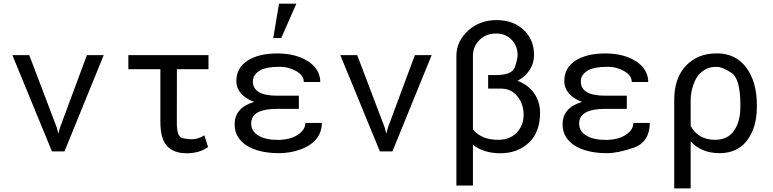

<svg xmlns="http://www.w3.org/2000/svg" viewBox="-20 -831 4241 1054"><path d="M292 -129.9 300.3 -97.2 309.1 -129.9 457 -528.3H549.3L334 0H265.1L47.9 -528.3H140.6Z M860.4 -163.1V-451.2H684.6V-528.3H1124.5V-451.2H951.2L950.7 -158.2Q950.7 -78.1 982.2 -72.3Q1013.7 -66.4 1029.8 -66.4Q1067.9 -66.4 1102.1 -87.9L1122.1 -23.9Q1075.7 10.3 1004.4 10.3Q933.6 10.3 897 -29.3Q860.4 -68.8 860.4 -163.1Z M1368.2 -383.8Q1368.2 -305.7 1502 -305.7H1620.6V-233.4H1502Q1431.2 -233.4 1395 -213.9Q1358.9 -194.3 1358.9 -152.3Q1358.9 -110.8 1398.4 -86.9Q1438 -63 1504.9 -63Q1572.3 -63.5 1614.3 -90.8Q1656.2 -118.7 1656.7 -156.2H1747.1Q1745.1 -49.8 1621.6 -7.8Q1570.8 9.3 1513.2 9.8Q1400.4 9.8 1334 -32.2Q1268.1 -74.2 1268.1 -148.4Q1268.1 -240.2 1375 -271.5Q1328.1 -289.1 1302.7 -318.4Q1277.3 -347.7 1277.3 -384.8Q1277.3 -458.5 1338.9 -498Q1400.4 -537.6 1502 -537.6Q1604 -537.6 1670.9 -494.6Q1737.3 -451.7 1738.3 -380.9H1647.9Q1647.9 -416.5 1606.4 -440.4Q1564.9 -464.4 1518.1 -464.4Q1438 -464.4 1403.3 -441.9Q1368.2 -419.4 1368.2 -383.8ZM1511.7 -811H1606.9L1523.9 -622.1H1480Z M2092.3 -129.9 2100.6 -97.2 2109.4 -129.9 2257.3 -528.3H2349.6L2134.3 0H2065.4L1848.1 -528.3H1940.9Z M2713.9 -63.5Q2778.8 -63.5 2816.7 -103Q2854.5 -142.6 2854.5 -201.2Q2854.5 -260.3 2820.1 -302.5Q2785.6 -344.7 2729.5 -344.7H2659.7V-418.9H2700.7Q2791.5 -418.9 2806.4 -462.4Q2821.3 -505.9 2821.3 -529.3Q2821.3 -578.1 2789.1 -612.5Q2756.8 -647 2702.6 -647Q2648.4 -647 2612.3 -611.3Q2576.2 -575.7 2576.2 -523.9V-120.1Q2624 -63.5 2713.9 -63.5ZM2576.2 187.5H2485.4V-523.9Q2485.4 -604 2549.3 -662.4Q2613.3 -720.7 2705.6 -720.7Q2797.4 -720.7 2854.5 -667.2Q2911.6 -613.8 2911.6 -528.8Q2911.6 -483.9 2887.7 -447Q2863.8 -410.2 2820.8 -387.2Q2879.9 -365.7 2912.4 -318.4Q2944.8 -271 2944.8 -212.9Q2944.8 -105.5 2883.1 -47.6Q2821.3 10.3 2727.5 10.3Q2634.3 10.3 2576.2 -36.6Z M3168.5 -383.8Q3168.5 -305.7 3302.2 -305.7H3420.9V-233.4H3302.2Q3231.4 -233.4 3195.3 -213.6Q3159.2 -193.8 3159.2 -152.3Q3159.2 -110.8 3198.5 -86.9Q3237.8 -63 3305.2 -63Q3372.6 -63 3414.8 -90.6Q3457 -118.2 3457 -156.2H3547.4Q3545.4 -49.8 3458.3 -20Q3371.1 9.8 3313.5 9.8Q3200.7 9.8 3134.5 -32.2Q3068.4 -74.2 3068.4 -148.4Q3068.4 -240.2 3175.3 -271.5Q3128.9 -288.6 3103.3 -318.1Q3077.6 -347.7 3077.6 -384.8Q3077.6 -458.5 3138.9 -498Q3200.2 -537.6 3302.2 -537.6Q3404.3 -537.6 3470.9 -494.9Q3537.6 -452.1 3538.6 -380.9H3448.2Q3448.2 -416.5 3406.7 -440.4Q3365.2 -464.4 3318.4 -464.4Q3238.3 -464.4 3203.4 -441.9Q3168.5 -419.4 3168.5 -383.8Z M4044.4 -244.1V-254.4Q4044.4 -398.9 3995.1 -431.4Q3945.8 -463.9 3915 -463.9Q3884.3 -463.9 3864.7 -456.1Q3845.2 -448.2 3823.2 -428.5Q3801.3 -408.7 3786.4 -366Q3771.5 -323.2 3771.5 -281.7V-138.7Q3814.9 -63.5 3904.8 -63.5Q3975.6 -63.5 4010 -114.3Q4044.4 -165 4044.4 -244.1ZM3771.5 203.1H3681.2V-282.2Q3681.2 -402.8 3745.8 -470.5Q3810.5 -538.1 3914.6 -538.1Q4018.6 -538.1 4076.7 -460Q4134.8 -381.8 4134.8 -254.4V-244.1Q4134.8 -130.9 4081.5 -60.5Q4028.3 9.8 3929.7 9.8Q3831.1 9.8 3771.5 -54.7Z"/></svg>

Font: RobotoMono-Regular
Style: Regular
Weight: 400
Designer: Google
Version: Version 2.000985; 2015; ttfautohint (v1.3)